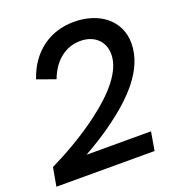

<svg xmlns="http://www.w3.org/2000/svg" viewBox="-136 -813 834 915"><g transform="rotate(-20 281.5 -355.0)"><path d="M11 -94 -6 0H492L508 -94H181C234 -124 288 -157 339 -195C446 -274 564 -384 564 -521C564 -636 470 -710 340 -710C218 -710 120 -640 78 -514L170 -481C203 -570 267 -614 338 -614C411 -614 456 -568 456 -504C456 -417 373 -328 275 -254C183 -183 75 -125 11 -94Z"/></g></svg>

Font: Fixel Display Medium
Style: Italic
Weight: 500
Italic angle: -10°
Designer: AlfaBravo + MacPaw
Foundry: Kyrylo Tkachov, Marchela Mozhyna, Serhii Makarenko, Maria Weinstein, Zakhar Kryvoshyya
Version: Version 1.210;Glyphs 3.2 (3217)